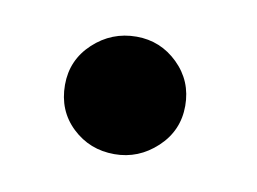

<svg xmlns="http://www.w3.org/2000/svg" viewBox="-34 -175 305 228"><g transform="rotate(10 119.0 -61.0)"><path d="M114 10Q84 10 63 -10Q42 -30 42 -61Q42 -91 64 -111.5Q86 -132 116 -132Q145 -132 166 -111.5Q187 -91 187 -61Q187 -31 165 -10.5Q143 10 114 10Z"/></g></svg>

Font: Overlock
Style: Bold
Weight: 700
Designer: Dario Muhafara
Foundry: Dario Manuel Muhafara
Version: Version 1.001